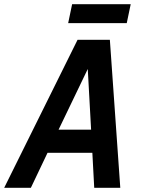

<svg xmlns="http://www.w3.org/2000/svg" viewBox="-55 -901 675 921"><path d="M-35 0 317 -710H472L522 0H397L388 -168H173L93 0ZM366 -570 226 -279H382ZM272 -790 291 -881H572L553 -790Z"/></svg>

Font: Geist Mono SemiBold
Style: Italic
Weight: 600
Italic angle: -12°
Monospace: yes
Designer: Basement.studio, Andrés Briganti, Mateo Zaragoza
Foundry: Basement.studio, Vercel, Andrés Briganti, Guido Ferreyra, Mateo Zaragoza
Version: Version 1.500; ttfautohint (v1.8.4.7-5d5b)